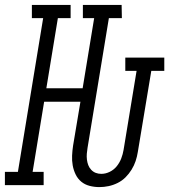

<svg xmlns="http://www.w3.org/2000/svg" viewBox="-61 -755 690 783"><path d="M344 8Q324 8 304.5 3Q285 -2 270.5 -14Q256 -26 247.5 -43.5Q239 -61 235.5 -80.5Q232 -100 233 -120.5Q234 -141 237 -161L267 -340H119L72 -54H117V0H-41V-54H12L115 -681H69V-735H227V-681H175L128 -395H276L323 -681H277V-735H435L436 -681H383L296 -152Q294 -140 293 -128Q292 -116 293.5 -104Q295 -92 299 -81.5Q303 -71 311 -62.5Q319 -54 329.5 -50Q340 -46 352 -46Q370 -46 387 -54.5Q404 -63 415.5 -77.5Q427 -92 433.5 -109Q440 -126 443 -144L496 -466H450V-520H609V-466H556L501 -135Q498 -116 492 -98Q486 -80 475.5 -63Q465 -46 451 -32Q437 -18 419 -9Q401 0 382 4Q363 8 344 8Z"/></svg>

Font: Iosevka QP Light
Style: Italic
Weight: 300
Italic angle: -9°
Designer: Belleve Invis
Foundry: Belleve Invis
Version: Version 20.0.0; ttfautohint (v1.8.4)